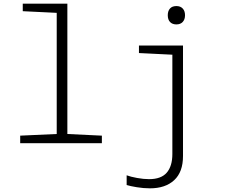

<svg xmlns="http://www.w3.org/2000/svg" viewBox="-20 -780 1240 1046"><path d="M90 0V-41L289 -50V-710L104 -719V-760H347V-50L535 -41V0ZM941 -647Q919 -647 906.5 -660Q894 -673 894 -697Q894 -720 906 -733.5Q918 -747 941 -747Q963 -747 975.5 -733.5Q988 -720 988 -697Q988 -674 975.5 -660.5Q963 -647 941 -647ZM797 246Q762 246 725.5 240Q689 234 670 228V175Q691 183 726.5 189.5Q762 196 792 196Q858 196 888.5 160.5Q919 125 919 59V-482L737 -491V-532H977V70Q977 157 929 201.5Q881 246 797 246Z"/></svg>

Font: Noto Sans Mono Light
Style: Regular
Weight: 300
Designer: Monotype Design Team
Foundry: Monotype Imaging Inc.
Version: Version 2.014; ttfautohint (v1.8.4.7-5d5b)